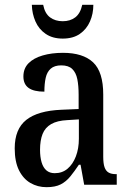

<svg xmlns="http://www.w3.org/2000/svg" viewBox="-20 -766 537 796"><path d="M173 10Q136 10 106 -7.5Q76 -25 58.5 -60.5Q41 -96 41 -151Q41 -231 89 -269Q137 -307 235 -311L306 -314V-373Q306 -411 300.5 -438Q295 -465 279.5 -480Q264 -495 234 -495Q206 -495 190.5 -481.5Q175 -468 169.5 -443.5Q164 -419 164 -386Q120 -386 98.5 -401.5Q77 -417 77 -449Q77 -482 98 -503.5Q119 -525 156.5 -536Q194 -547 241 -547Q324 -547 366 -507.5Q408 -468 408 -374V-116Q408 -88 413.5 -72.5Q419 -57 430.5 -50.5Q442 -44 461 -44H464V0H329L314 -83H307Q289 -56 271.5 -34.5Q254 -13 231.5 -1.5Q209 10 173 10ZM207 -48Q238 -48 260 -66.5Q282 -85 294.5 -117.5Q307 -150 307 -191V-271L259 -268Q217 -266 192 -251.5Q167 -237 156.5 -210.5Q146 -184 146 -145Q146 -115 152.5 -93Q159 -71 172.5 -59.5Q186 -48 207 -48ZM240 -606Q198 -606 169.5 -625.5Q141 -645 127 -677Q113 -709 112 -746H159Q166 -710 187.5 -694Q209 -678 240 -678Q271 -678 292 -694Q313 -710 321 -746H367Q367 -709 353 -677Q339 -645 311 -625.5Q283 -606 240 -606Z"/></svg>

Font: Noto Serif Khmer Condensed Medium
Style: Regular
Weight: 500
Width: 3
Designer: Danh Hong and the Monotype Design Team
Foundry: Monotype Imaging Inc.
Version: Version 2.004